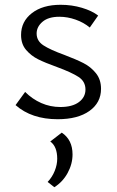

<svg xmlns="http://www.w3.org/2000/svg" viewBox="-20 -492 487 802"><path d="M218 -212Q168 -230 139 -244.5Q110 -259 89 -283.5Q68 -308 68 -346Q68 -402 113 -437Q158 -472 233 -472Q280 -472 322 -459.5Q364 -447 390 -427L355 -377Q330 -398 296 -410Q262 -422 228 -422Q182 -422 157.5 -401Q133 -380 133 -352Q133 -321 161.5 -302.5Q190 -284 248 -263Q298 -244 328.5 -228.5Q359 -213 380.5 -186.5Q402 -160 402 -121Q402 -63 353.5 -28.5Q305 6 221 6Q112 6 45 -53L85 -108Q115 -78 152.5 -61.5Q190 -45 232 -45Q282 -45 309.5 -65.5Q337 -86 337 -118Q337 -152 307.5 -171Q278 -190 218 -212ZM179 268Q198 248 208.5 222Q219 196 219 171Q219 120 190 99L238 62Q283 92 283 153Q283 193 262.5 230.5Q242 268 207 290Z"/></svg>

Font: Ysabeau SC
Style: Regular
Weight: 400
Designer: Christian Thalmann (Catharsis Fonts)
Version: Version 0.003